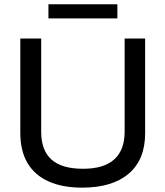

<svg xmlns="http://www.w3.org/2000/svg" viewBox="-20 -852 760 882"><path d="M357.5 10Q267.5 10 203.8 -18.3Q140 -46.7 106.7 -102.5Q73.3 -158.3 73.3 -241.7V-675H169.2V-246.7Q169.2 -161.7 216.3 -119.2Q263.3 -76.7 361.7 -76.7Q457.5 -76.7 505 -120Q552.5 -163.3 552.5 -245.8V-675H646.7V-240Q646.7 -118.3 571.2 -54.2Q495.8 10 357.5 10ZM202.5 -767.5V-832.5H519.2V-767.5Z"/></svg>

Font: Funnel Display
Style: Regular
Weight: 400
Designer: NORD ID, Kristian Moeller
Foundry: Dicotype
Version: Version 1.000